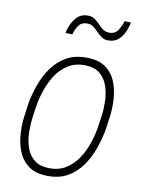

<svg xmlns="http://www.w3.org/2000/svg" viewBox="-84 -786 639 855"><g transform="rotate(10 236.0 -358.0)"><path d="M43.9 -238.3 51.3 -293.5Q59.1 -335.9 74.5 -378.9Q89.8 -421.9 116 -458.5Q142.1 -495.1 180.7 -517.1Q219.2 -539.1 273.9 -538.1Q327.1 -537.6 358.9 -514.2Q390.6 -490.7 405 -453.4Q419.4 -416 421.6 -373.5Q423.8 -331.1 418 -292L410.2 -235.8Q402.3 -194.3 387.2 -150.6Q372.1 -106.9 346.2 -70.1Q320.3 -33.2 282 -10.7Q243.7 11.7 189 10.7Q135.3 10.3 103.5 -13.9Q71.8 -38.1 57.1 -75.7Q42.5 -113.3 40.3 -156.2Q38.1 -199.2 43.9 -238.3ZM88.9 -293.9 80.6 -237.8Q76.2 -207 76.4 -170.7Q76.7 -134.3 86.9 -101.3Q97.2 -68.4 122.1 -46.9Q147 -25.4 190.9 -24.4Q234.4 -23.4 266.4 -43.2Q298.3 -63 319.8 -94.5Q341.3 -126 354.2 -163.3Q367.2 -200.7 373.5 -235.8L381.8 -292.5Q386.2 -322.3 385.5 -358.2Q384.8 -394 374.5 -426.5Q364.3 -459 339.8 -480.7Q315.4 -502.4 271.5 -503.4Q227.1 -504.4 195.1 -484.6Q163.1 -464.8 141.8 -432.9Q120.6 -400.9 107.7 -364.3Q94.7 -327.6 88.9 -293.9ZM409.2 -727.1 438 -726.6Q434.1 -704.6 424.1 -682.4Q414.1 -660.2 397 -645.3Q379.9 -630.4 352.5 -630.4Q335 -629.9 322.3 -638.9Q309.6 -647.9 298.6 -659.4Q287.6 -670.9 275.4 -679.9Q263.2 -689 246.6 -688.5Q220.7 -688 208.3 -669.2Q195.8 -650.4 190.4 -628.9L159.2 -630.4Q163.6 -651.9 173.8 -673.3Q184.1 -694.8 201.2 -709.5Q218.3 -724.1 245.1 -723.6Q262.7 -724.1 275.6 -714.8Q288.6 -705.6 299.6 -693.8Q310.5 -682.1 322.8 -673.3Q335 -664.6 351.6 -665Q377.9 -665.5 390.6 -685.8Q403.3 -706.1 409.2 -727.1Z"/></g></svg>

Font: Roboto Condensed ExtraLight
Style: Italic
Weight: 250
Italic angle: -12°
Designer: Christian Robertson
Foundry: Google
Version: Version 3.008; 2023